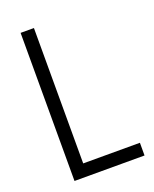

<svg xmlns="http://www.w3.org/2000/svg" viewBox="-133 -777 686 853"><g transform="rotate(-20 210.5 -350.0)"><path d="M69.8 0V-700.2H132.8V-60.1H400.9V0Z"/></g></svg>

Font: Abel
Style: Regular
Weight: 400
Designer: Matthew Desmond
Foundry: Matthew Desmond
Version: Version 1.003